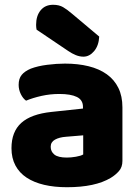

<svg xmlns="http://www.w3.org/2000/svg" viewBox="-20 -767 584 803"><path d="M260 -108Q277 -108 297.5 -111.5Q318 -115 328 -121V-201L256 -195Q228 -193 210 -183Q192 -173 192 -153Q192 -133 207.5 -120.5Q223 -108 260 -108ZM252 -501Q306 -501 350.5 -490Q395 -479 426.5 -456.5Q458 -434 475 -399.5Q492 -365 492 -318V-94Q492 -68 477.5 -51.5Q463 -35 443 -23Q378 16 260 16Q207 16 164.5 6Q122 -4 91.5 -24Q61 -44 44.5 -75Q28 -106 28 -147Q28 -216 69 -253Q110 -290 196 -299L327 -313V-320Q327 -349 301.5 -361.5Q276 -374 228 -374Q190 -374 154 -366Q118 -358 89 -346Q76 -355 67 -373.5Q58 -392 58 -412Q58 -438 70.5 -453.5Q83 -469 109 -480Q138 -491 177.5 -496Q217 -501 252 -501ZM133 -643Q131 -653 131 -663Q131 -701 150 -724Q169 -747 202 -747Q227 -747 244 -737Q261 -727 282 -709L395 -614Q393 -576 373.5 -553Q354 -530 329 -530Q313 -530 297 -536.5Q281 -543 265 -554Z"/></svg>

Font: Baloo
Style: Regular
Weight: 400
Designer: Sarang Kulkarni and Ek Type
Foundry: Ek Type
Version: Version 1.100;PS 1.000;hotconv 1.0.88;makeotf.lib2.5.647800;